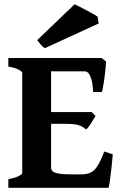

<svg xmlns="http://www.w3.org/2000/svg" viewBox="-20 -890 575 910"><path d="M482.9 -598.1Q481.9 -581.5 478.8 -552Q475.6 -522.5 471.2 -494.6Q466.8 -466.8 462.9 -454.1H421.4Q419.4 -499 409.4 -525.4Q399.4 -551.8 381.3 -551.8H196.8L210.9 -615.2H461.9ZM432.6 -340.3Q424.8 -326.7 411.6 -305.4Q398.4 -284.2 387.7 -276.4Q372.6 -290.5 352.3 -296.9Q332 -303.2 291 -303.2H189.9L200.7 -358.9H415ZM514.6 -158.2Q512.2 -130.4 508.5 -96.9Q504.9 -63.5 501.2 -36.6Q497.6 -9.8 494.6 0H19.5V-40.5Q52.7 -47.4 69.1 -55.7Q85.4 -64 85.4 -70.3V-544.4Q85.4 -550.3 70.1 -559.1Q54.7 -567.9 19.5 -574.7V-615.2H293V-574.7Q260.3 -571.3 241.2 -566.7Q222.2 -562 222.2 -555.2V-94.7Q222.2 -85.4 229.2 -78.4Q236.3 -71.3 257.6 -67.4Q278.8 -63.5 321.8 -63.5H365.2Q410.2 -63.5 431.6 -89.1Q453.1 -114.7 474.1 -171.9ZM192.4 -661.6Q184.6 -665.5 172.4 -679.7Q160.2 -693.8 156.2 -699.7L333.5 -869.6Q338.9 -867.7 354.5 -859.6Q370.1 -851.6 388.7 -841.8Q407.2 -832 422.6 -823.5Q438 -814.9 442.4 -811.5L447.8 -778.8Z"/></svg>

Font: Gentium Book Plus
Style: Bold
Weight: 700
Designer: Victor Gaultney, Annie Olsen, Iska Routamaa, Becca Hirsbrunner
Foundry: SIL International
Version: Version 6.101